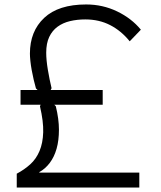

<svg xmlns="http://www.w3.org/2000/svg" viewBox="-20 -840 721 860"><path d="M611 -707 561 -655Q523 -702 473.5 -727.5Q424 -753 362 -753Q326 -753 294 -745.5Q262 -738 238 -720.5Q214 -703 200.5 -674.5Q187 -646 187 -604Q187 -571 194.5 -526.5Q202 -482 211 -445L207 -437H440V-371H223L230 -364Q244 -307 244 -259Q244 -211 233.5 -174Q223 -137 203 -110.5Q183 -84 156 -69V-67H604V0H55V-62Q89 -80 115.5 -104Q142 -128 157 -163.5Q172 -199 173.5 -247.5Q175 -296 159 -364L162 -371H72V-437H148L141 -444Q136 -461 131 -482.5Q126 -504 122 -526Q118 -548 116 -567.5Q114 -587 114 -600Q114 -700 178 -760Q242 -820 366 -820Q440 -820 504.5 -789Q569 -758 611 -707Z"/></svg>

Font: TypoPRO Sinkin Sans
Style: 300 Light
Weight: 300
Designer: Keith Bates
Foundry: K-Type
Version: Sinkin Sans (version 1.0)  by Keith Bates   •   © 2014   www